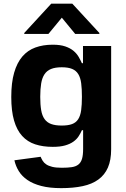

<svg xmlns="http://www.w3.org/2000/svg" viewBox="-20 -791 673 1024"><path d="M261 -552.6Q301.8 -552.6 328.5 -543.3Q355.1 -534.1 372.2 -519.7Q389.2 -505.3 399.3 -487.9Q409.4 -470.5 416.9 -453.8H422.6V-545.5H572.8V5.3Q572.8 62.9 555.6 102.5Q538.4 142 504.6 166.5Q470.9 191.1 421 201.7Q371.1 212.4 306.1 212.4Q244.3 212.4 200.1 200.8Q155.9 189.3 126.4 169Q96.9 148.8 80.3 121.8Q63.6 94.8 56.8 63.9L196.7 45.1Q201.3 56.1 207.7 66.6Q214.1 77.1 226.2 85.4Q238.3 93.8 258.2 98.7Q278.1 103.7 309.7 103.7Q340.9 103.7 362.6 100.5Q384.2 97.3 397.7 86.8Q411.2 76.3 417.3 56.5Q423.3 36.6 423.3 3.2V-96.6H416.9Q409.4 -79.5 399 -63.6Q388.5 -47.6 370.9 -35.2Q353.3 -22.7 327.1 -15.3Q300.8 -7.8 261.4 -7.8Q208.8 -7.8 167.6 -21.3Q126.4 -34.8 98 -66.1Q69.6 -97.3 54.9 -148.3Q40.1 -199.2 40.1 -273.8Q40.1 -350.1 55.4 -403.2Q70.7 -456.3 99.1 -489.5Q127.5 -522.7 168.5 -537.6Q209.5 -552.6 261 -552.6ZM309.3 -121.4Q343.4 -121.4 364.3 -129.3Q385.3 -137.1 397 -155.2Q408.7 -173.3 412.8 -202.6Q416.9 -231.9 416.9 -274.5Q416.9 -317.1 413 -346.9Q409.1 -376.8 397.4 -395.8Q385.7 -414.8 364.5 -423.5Q343.4 -432.2 309.3 -432.2Q274.5 -432.2 252.3 -423.1Q230.1 -414.1 217.3 -394.9Q204.5 -375.7 199.6 -345.9Q194.6 -316.1 194.6 -274.5Q194.6 -232.6 199.6 -203.5Q204.5 -174.4 217.5 -156.1Q230.5 -137.8 252.7 -129.6Q274.9 -121.4 309.3 -121.4ZM109.4 -615.1 253.2 -771.3H365.8L509.9 -615.1V-610.1H381L309.7 -696.7L238.3 -610.1H109.4Z"/></svg>

Font: Cannonade
Style: Bold
Weight: 700
Designer: Rasmus Andersson
Foundry: rsms
Version: Version 3.012;git-f93a4a705